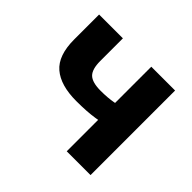

<svg xmlns="http://www.w3.org/2000/svg" viewBox="-126 -671 827 827"><g transform="rotate(45 287.5 -257.5)"><path d="M193.8 -377.2Q193.8 -326.9 214.2 -307.1Q234.6 -287.4 285.6 -287.4Q329.1 -287.4 362.7 -293.7Q396.2 -300 439.2 -310.8V-205.3Q397.7 -196 352.9 -189Q308.1 -181.9 242.7 -181.9Q147 -181.9 97.9 -223.9Q48.8 -265.9 48.8 -363.5V-515.1H193.8ZM511.7 -515.1V0H366.7V-515.1Z"/></g></svg>

Font: RobotoFlex
Style: Regular
Weight: 400
Designer: Berlow after Robertson
Foundry: Google
Version: Version 2.136